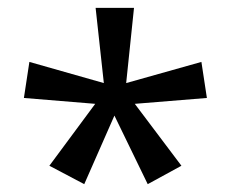

<svg xmlns="http://www.w3.org/2000/svg" viewBox="-20 -780 591 490"><path d="M322 -760 302 -568 494 -622 508 -530 324 -515 443 -357 357 -310 272 -485 195 -310 106 -357 223 -515 41 -530 55 -622 245 -568 224 -760Z"/></svg>

Font: Noto Sans Cypro Minoan
Style: Regular
Weight: 400
Designer: David Williams
Foundry: David Williams
Version: Version 1.503; ttfautohint (v1.8.4.7-5d5b)